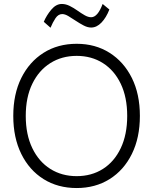

<svg xmlns="http://www.w3.org/2000/svg" viewBox="-20 -936 772 969"><path d="M367 13Q272 13 200 -32Q128 -77 87.5 -159Q47 -241 47 -351Q47 -461 87.5 -542.5Q128 -624 200 -669.5Q272 -715 367 -715Q461 -715 533 -669.5Q605 -624 645.5 -542.5Q686 -461 686 -351Q686 -241 645.5 -159Q605 -77 533 -32Q461 13 367 13ZM367 -47Q442 -47 499.5 -83.5Q557 -120 589.5 -188.5Q622 -257 622 -351Q622 -445 589.5 -513Q557 -581 499.5 -617.5Q442 -654 367 -654Q292 -654 234 -617.5Q176 -581 143 -513Q110 -445 110 -351Q110 -257 143 -188.5Q176 -120 234 -83.5Q292 -47 367 -47ZM235 -796 201 -826Q215 -859 239 -887.5Q263 -916 292 -916Q312 -916 332 -906Q352 -896 371 -882.5Q390 -869 407.5 -859Q425 -849 440 -849Q473 -849 498 -916L532 -888Q516 -847 492 -822Q468 -797 440 -797Q422 -797 402 -807.5Q382 -818 362.5 -831Q343 -844 325.5 -854.5Q308 -865 294 -865Q274 -865 260 -844Q246 -823 235 -796Z"/></svg>

Font: Zen Kaku Gothic New
Style: Regular
Weight: 400
Designer: Yoshimichi Ohira
Foundry: Positype
Version: Version 1.001